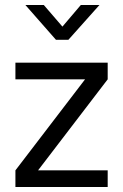

<svg xmlns="http://www.w3.org/2000/svg" viewBox="-20 -752 495 772"><path d="M42 -433V-500H413V-433L133 -67H413V0H42V-67L322 -433ZM205 -592 82 -732H156L231 -645L305 -732H380L255 -592Z"/></svg>

Font: Titillium Web
Style: Regular
Weight: 400
Version: Version 1.002;PS 57.000;hotconv 1.0.70;makeotf.lib2.5.55311